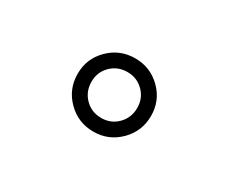

<svg xmlns="http://www.w3.org/2000/svg" viewBox="-48 -890 596 493"><g transform="rotate(30 250.0 -643.5)"><path d="M245 -535Q199.5 -535 167.8 -566.8Q136 -598.5 136 -644Q136 -689 167.8 -720.5Q199.5 -752 245 -752Q290 -752 321.8 -720.5Q353.5 -689 353.5 -644Q353.5 -598.5 321.8 -566.8Q290 -535 245 -535ZM245 -575.5Q273.5 -575.5 293 -595.2Q312.5 -615 312.5 -644Q312.5 -672.5 293 -692Q273.5 -711.5 245 -711.5Q216 -711.5 196.5 -692Q177 -672.5 177 -644Q177 -615 196.5 -595.2Q216 -575.5 245 -575.5Z"/></g></svg>

Font: Trispace ExtraLight
Style: Regular
Weight: 200
Designer: Tyler Finck
Foundry: Etcetera Type Company
Version: Version 1.210; ttfautohint (v1.8.3)